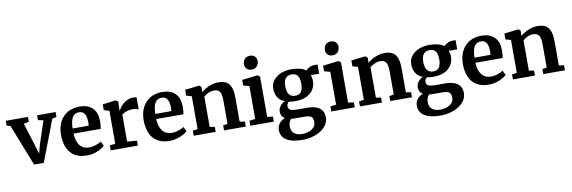

<svg xmlns="http://www.w3.org/2000/svg" viewBox="-71 -1398 6719 2254"><g transform="rotate(-10 3288.5 -270.5)"><path d="M234.4 8 40.9 -485.2 -3.9 -497.8V-555.7H260.9V-497.8L199.1 -485.2L283.3 -212.8L315 -108.3L342 -210.4L433.2 -485.2L369.8 -497.8V-555.7H590.5V-497.8L538.4 -485.2L350.3 8Z M867.2 11Q776.1 11 718.3 -26Q660.5 -63 633.2 -128.4Q606 -193.8 606 -278.5Q606 -346.7 625.4 -400.7Q644.9 -454.7 680.5 -492.4Q716.1 -530.2 765.6 -550.1Q815.1 -570 875.2 -570Q976.6 -570 1030.1 -517.1Q1083.5 -464.2 1085.9 -368.3Q1085.9 -335.8 1084 -311.7Q1082.1 -287.6 1078.1 -269.3H753.3Q755.2 -224.7 765.9 -189.3Q776.7 -153.8 796 -128.9Q815.2 -104 843 -91Q870.7 -77.9 907.1 -77.9Q947.9 -77.9 989.2 -92.2Q1030.4 -106.4 1053.1 -122L1077.9 -67.7Q1061.8 -50.4 1029.3 -32.2Q996.8 -14 954.5 -1.5Q912.3 11 867.2 11ZM752.9 -330.6H944.9Q945.7 -340.5 946.4 -351.6Q947.2 -362.7 947.2 -372.8Q947.2 -432.5 927.5 -468.9Q907.9 -505.4 858.9 -505.4Q837 -505.4 818.4 -497.4Q799.8 -489.5 785.5 -470.2Q771.3 -451 762.9 -417Q754.5 -383 752.9 -330.6Z M1149.2 0V-59.3L1215.2 -67.5V-460.7L1151.1 -478.8V-548.4L1306.7 -568.5H1309.4L1335.4 -548.8V-526.9L1332.3 -439.4H1335.4Q1339.9 -452.1 1354.4 -472.9Q1368.9 -493.7 1392.5 -515.1Q1416 -536.4 1447.6 -550.8Q1479.2 -565.3 1517.5 -565.3Q1531.6 -565.3 1541.2 -563.3Q1550.8 -561.3 1556.5 -559.1V-414.9Q1546.9 -422.2 1529.3 -426.5Q1511.7 -430.9 1482.4 -430.9Q1450.6 -430.9 1426.3 -423.7Q1402 -416.6 1385 -407.2Q1367.9 -397.9 1356.8 -390V-68.1L1472.9 -59V0Z M1852.7 11Q1761.6 11 1703.8 -26Q1646 -63 1618.8 -128.4Q1591.5 -193.8 1591.5 -278.5Q1591.5 -346.7 1610.9 -400.7Q1630.4 -454.7 1666 -492.4Q1701.6 -530.2 1751.1 -550.1Q1800.6 -570 1860.7 -570Q1962.1 -570 2015.6 -517.1Q2069 -464.2 2071.4 -368.3Q2071.4 -335.8 2069.5 -311.7Q2067.6 -287.6 2063.6 -269.3H1738.8Q1740.7 -224.7 1751.4 -189.3Q1762.2 -153.8 1781.5 -128.9Q1800.7 -104 1828.5 -91Q1856.2 -77.9 1892.6 -77.9Q1933.4 -77.9 1974.7 -92.2Q2015.9 -106.4 2038.6 -122L2063.4 -67.7Q2047.3 -50.4 2014.8 -32.2Q1982.3 -14 1940 -1.5Q1897.8 11 1852.7 11ZM1738.4 -330.6H1930.4Q1931.2 -340.5 1931.9 -351.6Q1932.7 -362.7 1932.7 -372.8Q1932.7 -432.5 1913 -468.9Q1893.4 -505.4 1844.4 -505.4Q1822.5 -505.4 1803.9 -497.4Q1785.3 -489.5 1771 -470.2Q1756.8 -451 1748.4 -417Q1740 -383 1738.4 -330.6Z M2197.1 -69V-460.7L2133.3 -478.8V-548.4L2300.3 -568.5H2303.3L2327.8 -548.8V-510.3L2326.8 -486.4Q2348.1 -506.1 2380.4 -524.7Q2412.7 -543.2 2451.4 -555.4Q2490 -567.6 2530.8 -567.6Q2591.4 -567.6 2628.1 -545.5Q2664.8 -523.4 2681.5 -474.9Q2698.2 -426.4 2698.2 -347.3V-68.4L2759.2 -60.3V0H2500.2V-59.9L2553.6 -68.4V-344.3Q2553.6 -393.8 2545.3 -424Q2536.9 -454.2 2516.9 -468Q2496.9 -481.8 2461.9 -481.8Q2438.6 -481.8 2416.1 -474Q2393.6 -466.2 2374.4 -454.7Q2355.1 -443.2 2341.2 -432.4V-69L2401 -59.9V0H2138.9V-59.9Z M2814 0V-59.9L2883.6 -69V-460.7L2813 -479.6V-546.6L2996.6 -568.5H2998.6L3026.3 -548.8V-68.4L3093.8 -59.9V0ZM2942.7 -646.4Q2904.6 -646.4 2884.7 -670.1Q2864.8 -693.7 2864.8 -723Q2864.8 -758.5 2886.5 -784.5Q2908.2 -810.5 2951.2 -810.5H2952.2Q2990.3 -810.5 3010.2 -787.8Q3030.1 -765.1 3030.1 -735.8Q3030.1 -700.3 3008.4 -673.3Q2986.7 -646.4 2943.7 -646.4Z M3388.6 270Q3326.1 270 3278.7 259.2Q3231.2 248.4 3199.1 227.8Q3166.9 207.3 3150.6 177.4Q3134.2 147.5 3134.2 109Q3134.2 76.9 3146.7 51.6Q3159.1 26.4 3180.6 8.6Q3202 -9.1 3228.3 -18.5Q3204.4 -32.4 3193 -54Q3181.7 -75.6 3181.7 -103.4Q3181.7 -125.1 3192 -146.3Q3202.4 -167.4 3220.5 -185Q3238.7 -202.7 3262.3 -213.7Q3205.4 -236 3179.6 -279.6Q3153.8 -323.1 3153.8 -380.8Q3153.8 -440.3 3188.1 -482.7Q3222.3 -525.1 3278.3 -547.6Q3334.3 -570 3399.6 -570Q3458.5 -570 3501.8 -558.7Q3545.1 -547.4 3573.6 -525.3Q3585.2 -539 3615.4 -555.2Q3645.6 -571.5 3682.1 -571.5H3716.1V-462.2H3613.9Q3618.9 -453 3622.1 -442Q3625.3 -431.1 3627.1 -419.1Q3629 -407.1 3629 -393.8Q3629.3 -333.3 3600.2 -288.1Q3571 -242.9 3516.7 -217.9Q3462.3 -192.9 3386.4 -192.9Q3364.6 -192.9 3344.7 -194.8Q3324.9 -196.6 3307.4 -200.4Q3296 -189.7 3289.5 -177.4Q3283 -165.2 3283 -150.2Q3283 -117.5 3308.1 -104.9Q3333.3 -92.4 3393.7 -92.4H3500.7Q3568.7 -92.4 3613.9 -75.8Q3659.1 -59.1 3681.7 -26.2Q3704.3 6.8 3704.3 55.6Q3704.3 104.3 3678.4 143.8Q3652.4 183.2 3607.6 211.5Q3562.8 239.7 3506.3 254.9Q3449.7 270 3388.6 270ZM3403.5 201Q3442.2 201 3478.2 188.1Q3514.2 175.1 3537.7 149.5Q3561.1 123.9 3561.1 85.6Q3561.1 58 3552.1 40.3Q3543.1 22.6 3520.9 14.1Q3498.7 5.5 3458.6 5.5H3344.9Q3332.6 5.5 3320.9 4.6Q3309.2 3.7 3298.7 2.1Q3285.4 17.2 3276.6 38.4Q3267.7 59.7 3267.7 87.8Q3267.7 122.4 3281.7 147.8Q3295.6 173.1 3325.4 187.1Q3355.2 201 3403.5 201ZM3396.4 -255.5Q3446.5 -255.5 3467.5 -289.7Q3488.5 -323.9 3488.5 -383.5Q3488.5 -427.5 3478.2 -455.3Q3467.9 -483.1 3447.1 -496.3Q3426.2 -509.6 3394.7 -509.6Q3364.1 -509.6 3342.3 -496.2Q3320.6 -482.8 3308.9 -455.7Q3297.2 -428.7 3297.2 -387Q3297.2 -346.7 3307.4 -317Q3317.5 -287.3 3339.3 -271.4Q3361.1 -255.5 3396.4 -255.5Z M3778.5 0V-59.9L3848.1 -69V-460.7L3777.5 -479.6V-546.6L3961.1 -568.5H3963.1L3990.8 -548.8V-68.4L4058.3 -59.9V0ZM3907.2 -646.4Q3869.1 -646.4 3849.2 -670.1Q3829.3 -693.7 3829.3 -723Q3829.3 -758.5 3851 -784.5Q3872.7 -810.5 3915.7 -810.5H3916.7Q3954.8 -810.5 3974.7 -787.8Q3994.6 -765.1 3994.6 -735.8Q3994.6 -700.3 3972.9 -673.3Q3951.2 -646.4 3908.2 -646.4Z M4178.6 -69V-460.7L4114.8 -478.8V-548.4L4281.8 -568.5H4284.8L4309.3 -548.8V-510.3L4308.3 -486.4Q4329.6 -506.1 4361.9 -524.7Q4394.2 -543.2 4432.9 -555.4Q4471.5 -567.6 4512.3 -567.6Q4572.9 -567.6 4609.6 -545.5Q4646.3 -523.4 4663 -474.9Q4679.7 -426.4 4679.7 -347.3V-68.4L4740.7 -60.3V0H4481.7V-59.9L4535.1 -68.4V-344.3Q4535.1 -393.8 4526.8 -424Q4518.4 -454.2 4498.4 -468Q4478.4 -481.8 4443.4 -481.8Q4420.1 -481.8 4397.6 -474Q4375.1 -466.2 4355.9 -454.7Q4336.6 -443.2 4322.7 -432.4V-69L4382.5 -59.9V0H4120.4V-59.9Z M5033.6 270Q4971.1 270 4923.7 259.2Q4876.2 248.4 4844.1 227.8Q4811.9 207.3 4795.6 177.4Q4779.2 147.5 4779.2 109Q4779.2 76.9 4791.7 51.6Q4804.1 26.4 4825.6 8.6Q4847 -9.1 4873.3 -18.5Q4849.4 -32.4 4838 -54Q4826.7 -75.6 4826.7 -103.4Q4826.7 -125.1 4837 -146.3Q4847.4 -167.4 4865.5 -185Q4883.7 -202.7 4907.3 -213.7Q4850.4 -236 4824.6 -279.6Q4798.8 -323.1 4798.8 -380.8Q4798.8 -440.3 4833.1 -482.7Q4867.3 -525.1 4923.3 -547.6Q4979.3 -570 5044.6 -570Q5103.5 -570 5146.8 -558.7Q5190.1 -547.4 5218.6 -525.3Q5230.2 -539 5260.4 -555.2Q5290.6 -571.5 5327.1 -571.5H5361.1V-462.2H5258.9Q5263.9 -453 5267.1 -442Q5270.3 -431.1 5272.1 -419.1Q5274 -407.1 5274 -393.8Q5274.3 -333.3 5245.2 -288.1Q5216 -242.9 5161.7 -217.9Q5107.3 -192.9 5031.4 -192.9Q5009.6 -192.9 4989.7 -194.8Q4969.9 -196.6 4952.4 -200.4Q4941 -189.7 4934.5 -177.4Q4928 -165.2 4928 -150.2Q4928 -117.5 4953.1 -104.9Q4978.3 -92.4 5038.7 -92.4H5145.7Q5213.7 -92.4 5258.9 -75.8Q5304.1 -59.1 5326.7 -26.2Q5349.3 6.8 5349.3 55.6Q5349.3 104.3 5323.4 143.8Q5297.4 183.2 5252.6 211.5Q5207.8 239.7 5151.3 254.9Q5094.7 270 5033.6 270ZM5048.5 201Q5087.2 201 5123.2 188.1Q5159.2 175.1 5182.7 149.5Q5206.1 123.9 5206.1 85.6Q5206.1 58 5197.1 40.3Q5188.1 22.6 5165.9 14.1Q5143.7 5.5 5103.6 5.5H4989.9Q4977.6 5.5 4965.9 4.6Q4954.2 3.7 4943.7 2.1Q4930.4 17.2 4921.6 38.4Q4912.7 59.7 4912.7 87.8Q4912.7 122.4 4926.7 147.8Q4940.6 173.1 4970.4 187.1Q5000.2 201 5048.5 201ZM5041.4 -255.5Q5091.5 -255.5 5112.5 -289.7Q5133.5 -323.9 5133.5 -383.5Q5133.5 -427.5 5123.2 -455.3Q5112.9 -483.1 5092.1 -496.3Q5071.2 -509.6 5039.7 -509.6Q5009.1 -509.6 4987.3 -496.2Q4965.6 -482.8 4953.9 -455.7Q4942.2 -428.7 4942.2 -387Q4942.2 -346.7 4952.4 -317Q4962.5 -287.3 4984.3 -271.4Q5006.1 -255.5 5041.4 -255.5Z M5657.7 11Q5566.6 11 5508.8 -26Q5451 -63 5423.8 -128.4Q5396.5 -193.8 5396.5 -278.5Q5396.5 -346.7 5415.9 -400.7Q5435.4 -454.7 5471 -492.4Q5506.6 -530.2 5556.1 -550.1Q5605.6 -570 5665.7 -570Q5767.1 -570 5820.6 -517.1Q5874 -464.2 5876.4 -368.3Q5876.4 -335.8 5874.5 -311.7Q5872.6 -287.6 5868.6 -269.3H5543.8Q5545.7 -224.7 5556.4 -189.3Q5567.2 -153.8 5586.5 -128.9Q5605.7 -104 5633.5 -91Q5661.2 -77.9 5697.6 -77.9Q5738.4 -77.9 5779.7 -92.2Q5820.9 -106.4 5843.6 -122L5868.4 -67.7Q5852.3 -50.4 5819.8 -32.2Q5787.3 -14 5745 -1.5Q5702.8 11 5657.7 11ZM5543.4 -330.6H5735.4Q5736.2 -340.5 5736.9 -351.6Q5737.7 -362.7 5737.7 -372.8Q5737.7 -432.5 5718 -468.9Q5698.4 -505.4 5649.4 -505.4Q5627.5 -505.4 5608.9 -497.4Q5590.3 -489.5 5576 -470.2Q5561.8 -451 5553.4 -417Q5545 -383 5543.4 -330.6Z M6002.1 -69V-460.7L5938.3 -478.8V-548.4L6105.3 -568.5H6108.3L6132.8 -548.8V-510.3L6131.8 -486.4Q6153.1 -506.1 6185.4 -524.7Q6217.7 -543.2 6256.4 -555.4Q6295 -567.6 6335.8 -567.6Q6396.4 -567.6 6433.1 -545.5Q6469.8 -523.4 6486.5 -474.9Q6503.2 -426.4 6503.2 -347.3V-68.4L6564.2 -60.3V0H6305.2V-59.9L6358.6 -68.4V-344.3Q6358.6 -393.8 6350.3 -424Q6341.9 -454.2 6321.9 -468Q6301.9 -481.8 6266.9 -481.8Q6243.6 -481.8 6221.1 -474Q6198.6 -466.2 6179.4 -454.7Q6160.1 -443.2 6146.2 -432.4V-69L6206 -59.9V0H5943.9V-59.9Z"/></g></svg>

Font: Merriweather Light
Style: Regular
Weight: 300
Designer: Eben Sorkin
Foundry: Eben Sorkin
Version: Version 2.100